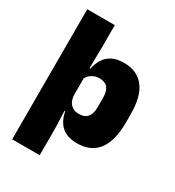

<svg xmlns="http://www.w3.org/2000/svg" viewBox="-197 -776 969 1063"><g transform="rotate(30 288.0 -244.0)"><path d="M367 12Q322.5 12 293 -3Q263.5 -18 246.5 -45.2Q229.5 -72.5 222.5 -109H180L220 -216.5Q220.5 -191 229.2 -172.5Q238 -154 254.8 -144Q271.5 -134 295.5 -134Q331 -134 349 -155.2Q367 -176.5 367 -219V-278Q367 -321 349.5 -341.8Q332 -362.5 296.5 -362.5Q277.5 -362.5 261.5 -355.8Q245.5 -349 234 -337.5Q222.5 -326 217 -311.5L180 -383.5H225.5Q232.5 -417.5 249 -445Q265.5 -472.5 295.5 -488.5Q325.5 -504.5 372.5 -504.5Q456 -504.5 500.5 -447.5Q545 -390.5 545 -275.5V-223Q545 -106.5 500.2 -47.2Q455.5 12 367 12ZM46 172V-659.5H222V-516L219.5 -361.5L220 -340V-158L217 -128.5L222 0V172Z"/></g></svg>

Font: Anek Bangla Medium ExtraBold
Style: Regular
Weight: 800
Version: Version 1.003